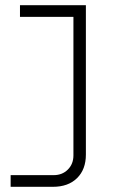

<svg xmlns="http://www.w3.org/2000/svg" viewBox="-20 -720 444 740"><path d="M21 0V-45H187Q220 -45 241.5 -66.5Q263 -88 263 -121V-676L283 -655H57V-700H311V-124Q311 -67 277 -33.5Q243 0 184 0Z"/></svg>

Font: SUSE ExtraLight
Style: Regular
Weight: 250
Designer: Rene Bieder
Foundry: SUSE
Version: Version 1.000